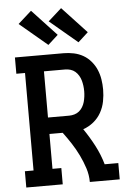

<svg xmlns="http://www.w3.org/2000/svg" viewBox="-64 -1035 727 1081"><g transform="rotate(-5 300.0 -494.5)"><path d="M40 0V-92H89V-643H40V-735H316Q344 -735 372.5 -729Q401 -723 425.5 -709Q450 -695 469 -672.5Q488 -650 499 -624Q510 -598 514.5 -569.5Q519 -541 519 -512Q519 -479 512.5 -445.5Q506 -412 489.5 -382.5Q473 -353 446.5 -331.5Q420 -310 388 -299Q421 -251 448 -199.5Q475 -148 491 -92H568V0H399Q399 -40 386.5 -78.5Q374 -117 356.5 -153Q339 -189 317 -223Q295 -257 271 -289H196V-92H246V0ZM196 -382H316Q331 -382 346 -386.5Q361 -391 372.5 -400.5Q384 -410 392 -423.5Q400 -437 404 -451.5Q408 -466 410 -481.5Q412 -497 412 -512Q412 -528 410 -543Q408 -558 404 -572.5Q400 -587 392 -600.5Q384 -614 372.5 -624Q361 -634 346 -638.5Q331 -643 316 -643H196ZM404 -789 247 -921 323 -989 461 -841ZM234 -789 77 -921 153 -989 291 -841Z"/></g></svg>

Font: Iosevka Curly Slab SmBdEx
Style: Regular
Weight: 600
Width: 7
Monospace: yes
Designer: Belleve Invis
Foundry: Belleve Invis
Version: Version 11.1.0; ttfautohint (v1.8.3)